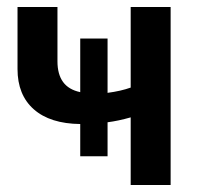

<svg xmlns="http://www.w3.org/2000/svg" viewBox="-20 -528 580 548"><path d="M467 0H353V-193Q318 -183 287 -179V-82H209V-174Q123 -175 76.5 -216Q30 -257 30 -331V-508H144V-353Q144 -316 160 -294Q176 -272 209 -265V-418H287V-263Q325 -268 353 -278V-508H467Z"/></svg>

Font: CST
Style: Medium
Weight: 500
Version: Version 1.00